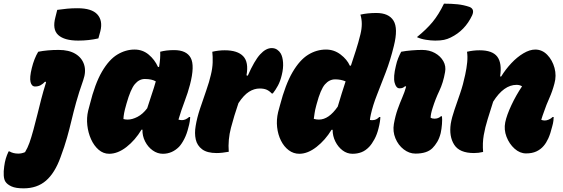

<svg xmlns="http://www.w3.org/2000/svg" viewBox="-118 -830 3078 1050"><path d="M203 -557Q259 -557 294.5 -535.5Q330 -514 342 -476.5Q354 -439 337 -391Q313 -323 298.5 -270.5Q284 -218 273 -171.5Q262 -125 248.5 -77Q235 -29 213 30Q182 116 133.5 158Q85 200 11 200Q-32 200 -55 189.5Q-78 179 -88 164Q-96 152 -97.5 130Q-99 108 -95 80Q-92 57 -86.5 38Q-81 19 -71 -2H-66Q-46 10 -18 10Q1 10 19 2Q33 -21 43 -49Q53 -77 65 -121Q78 -169 87.5 -208Q97 -247 107.5 -288Q118 -329 134 -380L129 -384Q117 -371 104 -364Q91 -357 74 -357Q55 -357 49 -381.5Q43 -406 56 -458Q62 -483 71 -506Q80 -529 91 -547Q116 -552 144 -554.5Q172 -557 203 -557ZM195 -776Q223 -780 249 -782.5Q275 -785 306 -785Q384 -785 414.5 -751Q445 -717 431 -660L420 -620Q368 -608 310 -608Q234 -608 200.5 -638.5Q167 -669 185 -736Z M618 -559Q662 -559 695 -531.5Q728 -504 746 -464H752Q760 -513 758 -547Q791 -556 834 -556Q902 -556 925 -513.5Q948 -471 921 -367Q910 -324 891.5 -275.5Q873 -227 858 -176Q867 -173 877 -173Q897 -173 916 -190H922Q922 -180 919.5 -164.5Q917 -149 912 -132Q904 -98 890 -70.5Q876 -43 861 -27Q823 11 773 11Q743 11 717 -7.5Q691 -26 675.5 -56.5Q660 -87 661 -121H656Q621 -63 573.5 -26Q526 11 479 11Q447 11 421.5 -11Q396 -33 380 -68.5Q364 -104 359.5 -145Q355 -186 364 -224L373 -258Q401 -372 439.5 -438Q478 -504 523.5 -531.5Q569 -559 618 -559ZM557 -179Q568 -176 580 -176Q605 -176 634 -191Q663 -206 687 -238Q699 -277 711.5 -313Q724 -349 734 -385Q712 -398 674 -398Q643 -398 619.5 -370Q596 -342 574 -264L571 -253Q558 -209 557 -179Z M1133 0Q1117 3 1099 5Q1081 7 1067 7Q1015 7 987.5 -13.5Q960 -34 952.5 -67.5Q945 -101 952 -141Q959 -185 976 -236Q993 -287 1010 -335.5Q1027 -384 1035 -420Q1044 -456 1045 -488.5Q1046 -521 1043 -547Q1060 -551 1077 -553Q1094 -555 1111 -555Q1181 -555 1212 -522.5Q1243 -490 1230 -418L1237 -416Q1273 -498 1304.5 -532.5Q1336 -567 1368 -567Q1385 -567 1397.5 -558.5Q1410 -550 1417 -538Q1428 -519 1430 -487.5Q1432 -456 1423 -420Q1415 -386 1402 -362Q1389 -338 1374 -319H1368Q1355 -333 1340 -339.5Q1325 -346 1302 -346Q1272 -346 1243.5 -328Q1215 -310 1186 -266Q1162 -196 1145 -131Q1128 -66 1133 0Z M1665 -559Q1709 -559 1744.5 -532Q1780 -505 1795 -471H1801Q1815 -513 1828.5 -555Q1842 -597 1853 -642Q1868 -702 1853 -750Q1892 -759 1940 -759Q2008 -759 2034 -717Q2060 -675 2036 -579Q2017 -501 1991.5 -434.5Q1966 -368 1943.5 -311Q1921 -254 1910 -204Q1908 -193 1906.5 -186Q1905 -179 1905 -174Q1909 -173 1913 -173Q1917 -173 1920 -173Q1940 -173 1956 -190H1962Q1962 -180 1959.5 -163.5Q1957 -147 1952 -128Q1944 -95 1930 -69Q1916 -43 1901 -27Q1881 -6 1858.5 2.5Q1836 11 1810 11Q1780 11 1755.5 -7.5Q1731 -26 1716 -56Q1701 -86 1701 -120H1695Q1661 -64 1613 -26.5Q1565 11 1519 11Q1487 11 1461 -8.5Q1435 -28 1418.5 -61Q1402 -94 1397.5 -134.5Q1393 -175 1403 -217L1413 -254Q1443 -369 1482 -435.5Q1521 -502 1567 -530.5Q1613 -559 1665 -559ZM1598 -180Q1605 -178 1612 -177Q1619 -176 1626 -176Q1680 -176 1729 -247Q1740 -284 1750.5 -318Q1761 -352 1772 -385Q1746 -396 1715 -396Q1683 -396 1659 -368.5Q1635 -341 1614 -262L1611 -251Q1605 -229 1602.5 -211.5Q1600 -194 1598 -180Z M2076 -547Q2102 -552 2133.5 -554.5Q2165 -557 2190 -557Q2230 -557 2260.5 -540Q2291 -523 2306.5 -495.5Q2322 -468 2316 -436Q2306 -378 2284.5 -333Q2263 -288 2248 -240Q2237 -206 2237 -186Q2245 -181 2258 -181Q2279 -181 2293 -194H2299Q2301 -177 2299 -151Q2297 -125 2292 -102Q2285 -74 2273 -54Q2261 -34 2247 -20Q2217 10 2154 10Q2120 10 2090 -13Q2060 -36 2044.5 -73.5Q2029 -111 2036 -152Q2044 -197 2056.5 -232Q2069 -267 2082 -297Q2095 -327 2103 -356L2098 -359Q2090 -352 2083.5 -349.5Q2077 -347 2067 -347Q2048 -347 2040 -378Q2032 -409 2047 -470Q2052 -493 2059.5 -511.5Q2067 -530 2076 -547ZM2310 -810Q2351 -810 2384.5 -806.5Q2418 -803 2450 -792Q2479 -780 2464 -746Q2425 -663 2347 -625Q2329 -616 2310 -612Q2291 -608 2262 -608Q2239 -608 2211 -612.5Q2183 -617 2162 -627Q2214 -669 2247.5 -709.5Q2281 -750 2310 -810Z M2436 -547Q2453 -551 2470 -553Q2487 -555 2505 -555Q2575 -555 2601.5 -520Q2628 -485 2617 -412H2623Q2647 -451 2678.5 -484.5Q2710 -518 2744.5 -538.5Q2779 -559 2809 -559Q2847 -559 2875 -530Q2903 -501 2914.5 -458.5Q2926 -416 2914 -373Q2903 -331 2886 -293Q2869 -255 2858 -222Q2854 -211 2849 -197Q2844 -183 2842 -175Q2850 -171 2861 -171Q2871 -171 2883 -176Q2895 -181 2904 -190H2910Q2910 -184 2908.5 -170Q2907 -156 2902 -139Q2892 -98 2880.5 -73Q2869 -48 2855 -32Q2839 -13 2815.5 -2Q2792 9 2759 9Q2725 9 2696 -17Q2667 -43 2652 -82Q2637 -121 2645 -161Q2653 -200 2678.5 -254.5Q2704 -309 2737 -358Q2724 -366 2707 -366Q2637 -366 2579 -274Q2563 -223 2549 -178.5Q2535 -134 2527.5 -91Q2520 -48 2524 1Q2499 7 2474 7Q2395 7 2366 -38.5Q2337 -84 2347 -153Q2353 -188 2367.5 -230Q2382 -272 2398.5 -320Q2415 -368 2426 -421Q2434 -458 2437 -489.5Q2440 -521 2436 -547Z"/></svg>

Font: Recursive Sn Csl St Blk
Style: Italic
Weight: 900
Italic angle: -15°
Version: Version 1.079;hotconv 1.0.112;makeotfexe 2.5.65598; ttfautoh